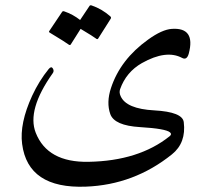

<svg xmlns="http://www.w3.org/2000/svg" viewBox="-20 -508 805 729"><path d="M671.4 -288.1Q611.3 -320.3 519 -268.6Q459 -234.4 436 -169.4Q431.6 -156.7 438 -143.1Q459 -94.7 565.9 -88.9Q672.9 -83 677.7 -44.4Q687.5 34.2 632.8 78.1Q488.8 193.8 305.7 200.7Q85.9 209 64 38.6Q53.7 -39.1 102.1 -144.5Q128.4 -201.2 165 -246.1Q174.8 -257.8 180.7 -248Q186.5 -238.3 180.2 -230Q81.5 -90.8 115.7 -3.9Q160.2 109.4 316.4 106.4Q506.8 103 624 9.3Q633.8 1.5 625.5 -5.4Q609.4 -19.5 511.7 -25.4Q414.1 -31.2 398.7 -75Q383.3 -118.7 401.4 -173.8Q437 -282.2 542 -357.4Q595.2 -396 632.8 -398.4Q723.1 -404.3 696.8 -304.7Q689.5 -278.3 671.4 -288.1ZM319.8 -485.4Q322.3 -489.3 328.1 -487.3Q367.7 -473.6 398.9 -445.8Q403.3 -441.9 400.4 -437L352.5 -361.3Q349.6 -356.9 342.8 -362.8Q336.4 -368.2 286.1 -398.4L248.5 -338.9Q245.6 -334.5 238.5 -340.3Q231.4 -346.2 168.5 -384.3Q164.6 -386.7 167 -390.1L215.8 -462.9Q218.3 -466.8 224.1 -464.8Q256.8 -453.6 284.2 -432.1Z"/></svg>

Font: Amiri
Style: Regular
Weight: 400
Designer: Khaled Hosny
Version: Version 000.108